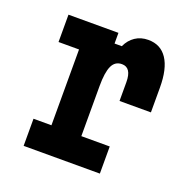

<svg xmlns="http://www.w3.org/2000/svg" viewBox="-115 -735 829 845"><g transform="rotate(20 300.0 -313.0)"><path d="M71 -610H305V-560H339Q353 -591 379 -608.5Q405 -626 440 -626Q498 -626 528.5 -580Q559 -534 559 -446V-330H412V-418Q412 -486 367 -486Q335 -486 321 -456Q307 -426 307 -362V-127H440V0H83V-127H167V-482H71Z"/></g></svg>

Font: Martian Mono Condensed SemiBold
Style: Regular
Weight: 600
Width: 3
Designer: Roman Shamin
Foundry: Evil Martians
Version: Version 1.000